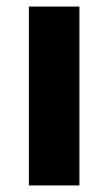

<svg xmlns="http://www.w3.org/2000/svg" viewBox="-20 -565 331 585"><path d="M222 0V-545H68V0Z"/></svg>

Font: Secuela Black
Style: Regular
Weight: 900
Designer: Fernando Haro
Foundry: deFharo
Version: Version 1.704